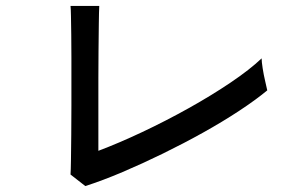

<svg xmlns="http://www.w3.org/2000/svg" viewBox="-20 -698 1040 648"><path d="M268 -70 218 -109Q219 -122 219.5 -158.5Q220 -195 220.5 -243.5Q221 -292 221 -341.5Q221 -391 221 -431Q221 -465 221 -504Q221 -543 220.5 -580Q220 -617 219.5 -643.5Q219 -670 218 -678H315Q314 -659 313.5 -617Q313 -575 312.5 -526Q312 -477 312 -435V-189Q381 -215 460.5 -252.5Q540 -290 617 -333Q694 -376 758.5 -419.5Q823 -463 863 -501Q863 -490 866.5 -467.5Q870 -445 875 -424Q880 -403 882 -393Q842 -360 786.5 -323.5Q731 -287 665.5 -250.5Q600 -214 530.5 -180Q461 -146 394 -117.5Q327 -89 268 -70Z"/></svg>

Font: Zen Kaku Gothic New Medium
Style: Regular
Weight: 500
Designer: Yoshimichi Ohira
Foundry: Positype
Version: Version 1.002